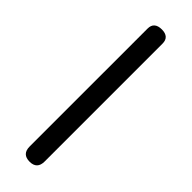

<svg xmlns="http://www.w3.org/2000/svg" viewBox="-205 -574 588 588"><g transform="rotate(45 89.0 -280.5)"><path d="M120 -538C120 -557 109 -567 88 -567C66 -567 55 -557 55 -538V-27C55 -5 66 6 88 6C109 6 120 -5 120 -27Z"/></g></svg>

Font: GFS Philostratos
Style: Regular
Weight: 400
Designer: George D. Matthiopoulos
Foundry: George D. Matthiopoulos
Version: Version 1.000